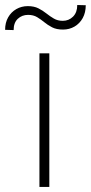

<svg xmlns="http://www.w3.org/2000/svg" viewBox="-70 -739 359 759"><path d="M125 -528.3V0H85.9V-528.3ZM235.4 -719.2 269 -718.3Q269 -689.5 257.1 -667.7Q245.1 -646 224.6 -634Q204.1 -622.1 179.2 -622.1Q153.3 -622.1 136.2 -630.9Q119.1 -639.6 105.5 -650.9Q91.8 -662.1 76.9 -671.1Q62 -680.2 41 -680.2Q17.1 -680.2 0.5 -664.8Q-16.1 -649.4 -16.1 -620.1L-49.8 -621.1Q-49.8 -649.4 -37.8 -670.4Q-25.9 -691.4 -5.4 -703.1Q15.1 -714.8 40 -714.8Q64.5 -714.8 81.8 -706.1Q99.1 -697.3 113.5 -685.8Q127.9 -674.3 143.1 -665.5Q158.2 -656.7 178.2 -656.7Q202.1 -656.7 218.8 -673.3Q235.4 -689.9 235.4 -719.2Z"/></svg>

Font: Roboto ExtraLight
Style: Regular
Weight: 250
Designer: Christian Robertson
Foundry: Google
Version: Version 3.009; 2024